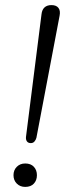

<svg xmlns="http://www.w3.org/2000/svg" viewBox="-20 -731 259 754"><path d="M101 -169Q91 -169 86 -175.5Q81 -182 82 -193L143 -675Q145 -693 155 -702Q165 -711 182 -711Q201 -711 209.5 -700Q218 -689 214 -669L123 -190Q121 -182 115.5 -175.5Q110 -169 101 -169ZM79 3Q59 3 46 -10Q33 -23 33 -43Q33 -63 46 -76Q59 -89 79 -89Q101 -89 113 -76Q125 -63 125 -43Q125 -23 113 -10Q101 3 79 3Z"/></svg>

Font: Nunito ExtraLight Light
Style: Italic
Weight: 300
Italic angle: -9°
Version: Version 3.602